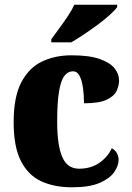

<svg xmlns="http://www.w3.org/2000/svg" viewBox="-20 -786 559 816"><path d="M286 10Q211 10 155.5 -15.5Q100 -41 69 -101.5Q38 -162 38 -267Q38 -375 71 -437Q104 -499 159.5 -525Q215 -551 284 -551Q360 -551 404.5 -535Q449 -519 467.5 -495Q486 -471 486 -444Q486 -423 476 -400.5Q466 -378 434 -362.5Q402 -347 337 -347Q337 -383 332.5 -414Q328 -445 318 -464Q308 -483 290 -483Q269 -483 254 -464Q239 -445 231 -398Q223 -351 223 -268Q223 -169 244.5 -119Q266 -69 316 -69Q367 -69 403 -94.5Q439 -120 455 -156Q469 -149 476.5 -135.5Q484 -122 484 -107Q484 -81 465 -54Q446 -27 403 -8.5Q360 10 286 10ZM198 -619Q212 -639 231 -664.5Q250 -690 268 -717Q286 -744 296 -766H478V-756Q469 -743 447 -723Q425 -703 396 -681.5Q367 -660 337 -640Q307 -620 283 -606H198Z"/></svg>

Font: Noto Serif Hebrew SemiCondensed Black
Style: Regular
Weight: 900
Width: 4
Designer: Monotype Design Team
Foundry: Monotype Imaging Inc.
Version: Version 2.004; ttfautohint (v1.8.4.7-5d5b)